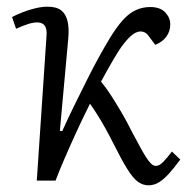

<svg xmlns="http://www.w3.org/2000/svg" viewBox="-20 -540 571 574"><path d="M159 -149 166 -148Q184 -188 203 -226.5Q222 -265 240 -301Q258 -337 275 -368Q292 -399 306 -422Q327 -457 346 -478.5Q365 -500 385.5 -509.5Q406 -519 429 -519Q459 -519 474 -503Q489 -487 489 -467Q489 -446 477 -430Q465 -414 444 -406L427 -429Q421 -438 414.5 -442Q408 -446 399 -446Q386 -445 373 -434Q360 -423 343 -400Q333 -386 317 -358.5Q301 -331 282 -296Q297 -278 311.5 -255.5Q326 -233 342 -206Q358 -179 375 -145Q389 -119 399.5 -99.5Q410 -80 418 -68Q426 -56 432.5 -50Q439 -44 446 -44Q457 -44 469.5 -57.5Q482 -71 494 -87L519 -63Q502 -40 486.5 -22.5Q471 -5 456 4.5Q441 14 424 14Q407 14 392.5 3.5Q378 -7 361 -34Q344 -61 319 -111Q307 -135 295 -156.5Q283 -178 271 -197Q259 -216 249 -230Q228 -188 208.5 -145.5Q189 -103 173 -66Q157 -29 146 0H90L119 -432Q121 -453 114 -463Q107 -473 91 -473Q79 -473 63.5 -468Q48 -463 28 -454L16 -489Q27 -495 45.5 -502.5Q64 -510 84.5 -515Q105 -520 122 -520Q149 -520 163 -509Q177 -498 182 -476.5Q187 -455 184 -424Z"/></svg>

Font: Literata 24pt Light
Style: Italic
Weight: 300
Italic angle: -2°
Designer: Latin by Veronika Burian and Jose Scaglione. Greek by Irene Vlachou. Cyrillic by Vera Evstafieva
Foundry: TypeTogether
Version: Version 3.103;gftools[0.9.29]